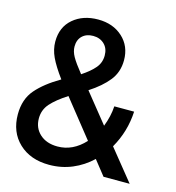

<svg xmlns="http://www.w3.org/2000/svg" viewBox="-108 -804 831 908"><g transform="rotate(15 308.0 -350.0)"><path d="M478 0 421 -72Q379 -32 326.5 -10Q274 12 214 12Q122 12 66 -41Q10 -94 10 -181Q10 -255 51 -302.5Q92 -350 166 -393Q127 -446 109.5 -483.5Q92 -521 92 -559Q92 -630 140 -671Q188 -712 262 -712Q335 -712 382 -669Q429 -626 429 -557Q429 -499 395.5 -457Q362 -415 303 -377L418 -234Q438 -285 441 -335H538Q533 -236 484 -151L606 0ZM250 -441Q291 -468 313 -494Q335 -520 335 -555Q335 -590 313.5 -610.5Q292 -631 259 -631Q226 -631 206 -612Q186 -593 186 -560Q186 -536 200 -511Q214 -486 250 -441ZM363 -145 219 -326Q166 -292 138.5 -261Q111 -230 111 -188Q111 -141 143.5 -111.5Q176 -82 230 -82Q305 -82 363 -145Z"/></g></svg>

Font: Overpass Mono Light
Style: Bold
Weight: 600
Monospace: yes
Designer: Delve Withrington, Dave Bailey
Foundry: Delve Fonts
Version: Version 1.000;DELV;Overpass